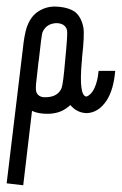

<svg xmlns="http://www.w3.org/2000/svg" viewBox="-62 -340 366 577"><path d="M106.4 -270.5Q76.2 -268.6 65.4 -242.2Q62.5 -232.4 54.7 -160.2Q53.7 -156.2 53.7 -154.3Q52.7 -142.6 49.8 -119.1Q44.9 -82 45.9 -70.3Q47.9 -50.8 68.4 -47.9Q74.2 -47.9 79.1 -47.9Q112.3 -49.8 123 -75.2Q127.9 -87.9 133.8 -158.2Q141.6 -236.3 139.6 -249Q133.8 -270.5 106.4 -270.5ZM102.5 -320.3Q142.6 -319.3 164.1 -303.7Q182.6 -288.1 188.5 -257.8Q192.4 -235.4 184.6 -167Q184.6 -159.2 183.6 -153.3Q174.8 -52.7 197.3 -49.8Q206.1 -51.8 215.8 -64.5Q230.5 -86.9 234.4 -127H284.2Q279.3 -69.3 257.8 -37.1Q233.4 -1 198.2 0Q168.9 -1 149.4 -24.4Q145.5 -20.5 138.7 -15.6Q115.2 2 80.1 2Q52.7 2 34.2 -6.8L7.8 216.8L-42 210.9L6.8 -194.3Q10.7 -233.4 18.6 -258.8Q29.3 -288.1 48.8 -302.7Q73.2 -320.3 102.5 -320.3Z"/></svg>

Font: Bratas-flat
Style: flat
Weight: 400
Designer: MUHAMMAD YONI
Version: Version 001.000